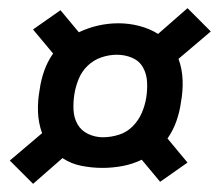

<svg xmlns="http://www.w3.org/2000/svg" viewBox="-20 -575 540 470"><path d="M61 -125 4 -182 83 -249Q74 -274 73 -301Q72 -328 77 -355Q80 -378 88 -401Q96 -424 110 -444L64 -499L61 -503L128 -550L173 -496Q196 -507 220.5 -512.5Q245 -518 270 -518Q296 -518 321 -511.5Q346 -505 367 -492L439 -555L496 -498L417 -431Q426 -406 427 -379Q428 -352 423 -325Q420 -302 412 -279Q404 -256 390 -236L439 -177L372 -130L327 -184Q304 -173 279.5 -168.5Q255 -164 231 -164Q205 -164 179.5 -169Q154 -174 133 -188ZM232 -239Q251 -239 270.5 -245Q290 -251 304.5 -265.5Q319 -280 327 -298.5Q335 -317 338 -336Q341 -355 340 -374.5Q339 -394 330 -410Q321 -426 303.5 -433.5Q286 -441 266 -441Q247 -441 228 -434.5Q209 -428 194.5 -414Q180 -400 172.5 -381.5Q165 -363 162 -344Q159 -325 160 -305.5Q161 -286 170 -270.5Q179 -255 196 -247Q213 -239 232 -239Z"/></svg>

Font: Iosevka Slab
Style: Bold Italic
Weight: 700
Italic angle: -9°
Monospace: yes
Designer: Belleve Invis
Foundry: Belleve Invis
Version: Version 11.1.0; ttfautohint (v1.8.3)